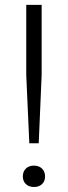

<svg xmlns="http://www.w3.org/2000/svg" viewBox="-20 -760 278 786"><path d="M100 -173.5 87.5 -452.5V-740H150.5V-452.5L138.5 -173.5ZM119 5.5Q99 5.5 86.2 -6.2Q73.5 -18 73.5 -37.5Q73.5 -58 86 -70Q98.5 -82 119 -82Q139.5 -82 152 -69.8Q164.5 -57.5 164.5 -37.5Q164.5 -18 152 -6.2Q139.5 5.5 119 5.5Z"/></svg>

Font: Encode Sans SC Light
Style: Regular
Weight: 300
Version: Version 3.002